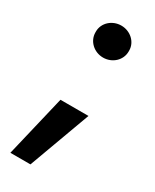

<svg xmlns="http://www.w3.org/2000/svg" viewBox="-157 -498 542 671"><g transform="rotate(30 114.5 -162.5)"><path d="M124 -323C161 -323 191 -351 191 -386V-390C191 -424 161 -452 124 -452C87 -452 57 -424 57 -390V-386C57 -351 87 -323 124 -323ZM10 127H91L182 -121H69Z"/></g></svg>

Font: Fixel Display Medium
Style: Regular
Weight: 500
Designer: AlfaBravo + MacPaw
Foundry: Kyrylo Tkachov, Marchela Mozhyna, Serhii Makarenko, Maria Weinstein, Zakhar Kryvoshyya
Version: Version 1.211